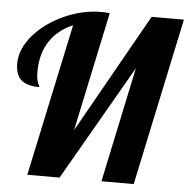

<svg xmlns="http://www.w3.org/2000/svg" viewBox="-53 -802 840 854"><g transform="rotate(5 367.0 -375.0)"><path d="M245.1 -680.2Q177.7 -651.9 141.4 -596.2Q105 -540.5 105 -460.9Q105 -428.7 112.3 -411.1Q114.3 -404.8 117.2 -399.9Q119.1 -396.5 119.1 -393.1Q65.4 -393.1 39.6 -414.6Q12.2 -437.5 12.2 -490.2Q12.2 -522.5 26.1 -554.7Q40 -586.9 65.9 -616.7Q90.8 -645.5 124.5 -669.9Q158.2 -694.3 197.8 -712.4Q281.7 -750 362.8 -750Q385.3 -750 402.8 -748L290 -215.8L589.8 -748H733.9L575.2 0H431.2L540 -514.2L244.1 0H100.1Z"/></g></svg>

Font: Pattaya
Style: Regular
Weight: 400
Designer: Pablo Impallari / Thai characters Designed by Thanarat Vachiruckul and Suppakit Chalermlarp
Foundry: Pablo Impallari
Version: Version 2.000